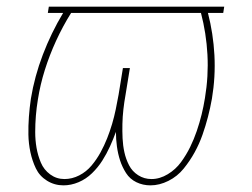

<svg xmlns="http://www.w3.org/2000/svg" viewBox="-20 -550 760 578"><path d="M171 8Q194 8 216.5 -1.5Q239 -11 257 -28.5Q275 -46 288 -66.5Q301 -87 311 -109Q321 -131 329 -153Q329 -131 332 -109Q335 -87 341.5 -67Q348 -47 359.5 -29Q371 -11 390.5 -1.5Q410 8 433 8Q460 8 487 -5.5Q514 -19 533 -42.5Q552 -66 566 -91.5Q580 -117 589.5 -144Q599 -171 606 -198Q613 -225 618 -253Q629 -319 625.5 -384Q622 -449 606 -511H652L655 -530H127L124 -511H170Q134 -451 109 -385.5Q84 -320 73 -253Q69 -226 67 -198.5Q65 -171 65.5 -144.5Q66 -118 71.5 -92Q77 -66 88 -43Q99 -20 121.5 -6Q144 8 171 8ZM174 -11Q150 -11 131 -25Q112 -39 103 -60.5Q94 -82 90 -105Q86 -128 86 -152.5Q86 -177 88 -201.5Q90 -226 94 -250Q101 -295 115 -339.5Q129 -384 149 -427.5Q169 -471 194 -511H585Q601 -450 604.5 -385.5Q608 -321 597 -255Q593 -230 587 -205.5Q581 -181 572.5 -156Q564 -131 552.5 -107.5Q541 -84 525 -62Q509 -40 485 -25.5Q461 -11 436 -11Q414 -11 396 -22.5Q378 -34 368.5 -52.5Q359 -71 354.5 -91.5Q350 -112 349 -133.5Q348 -155 348.5 -177Q349 -199 351.5 -221Q354 -243 358 -265L371 -345H350L337 -265Q333 -243 328.5 -221Q324 -199 317.5 -177Q311 -155 302.5 -133.5Q294 -112 282.5 -91Q271 -70 255.5 -51.5Q240 -33 218.5 -22Q197 -11 174 -11Z"/></svg>

Font: Iosevka Sparkle Thin
Style: Italic
Weight: 100
Italic angle: -9°
Designer: Belleve Invis
Foundry: Belleve Invis
Version: Version 4.5.0; ttfautohint (v1.8.3)